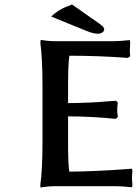

<svg xmlns="http://www.w3.org/2000/svg" viewBox="-20 -832 612 858"><path d="M284.2 -202.1Q284.2 -88.9 290 -64.9Q348.6 -65.4 418.5 -68.6Q488.3 -71.8 529.3 -75.2L569.8 -78.1L571.8 -66.9Q569.8 -51.3 569.8 -35.2Q569.8 -24.9 570.8 -18.1Q570.8 -16.6 571.3 -12Q571.8 -7.3 571.8 -4.9L569.8 4.9Q524.9 0 496.1 0H227.1Q212.4 0 195.8 1.5Q179.2 2.9 169.9 4.4L161.1 5.9L160.2 -5.9Q169.9 -72.3 169.9 -202.1V-445.8Q169.9 -571.8 160.2 -642.1L162.1 -653.8Q194.8 -647.9 227.1 -647.9H485.8Q515.1 -647.9 560.1 -652.8L562 -643.1Q560.1 -614.7 560.1 -606Q560.1 -596.7 562 -581.1L551.8 -573.2Q421.4 -583 290 -583Q284.2 -547.4 284.2 -445.8V-371.1Q390.6 -372.6 459 -378.9Q463.9 -379.4 478.8 -380.4Q493.7 -381.3 498 -381.8L506.8 -373Q503.9 -359.9 503.9 -341.8Q503.9 -323.2 506.8 -310.1L498 -300.8Q386.7 -312 284.2 -312ZM301.8 -812 425.8 -725.1Q445.8 -710.4 445.8 -701.2Q445.8 -692.9 437.5 -687Q429.2 -681.2 417 -681.2Q399.4 -681.2 369.1 -692.9Q279.3 -729 209 -757.8Q239.3 -789.6 301.8 -812Z"/></svg>

Font: Linear Smooth
Style: Bold
Weight: 700
Designer: Philipp H. Poll, Flanker
Foundry: Philipp H. Poll, reworked by Flanker
Version: Version 1.061 | FøM Fix